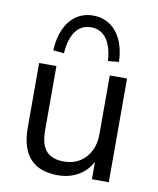

<svg xmlns="http://www.w3.org/2000/svg" viewBox="-84 -811 730 886"><g transform="rotate(10 280.5 -368.0)"><path d="M248 9Q189 9 150.5 -12.5Q112 -34 92.5 -77Q73 -120 73 -184V-486H154V-185Q154 -142 165.5 -113.5Q177 -85 202 -71.5Q227 -58 264 -58Q306 -58 337 -77Q368 -96 386 -130Q404 -164 404 -210V-486H485V0H406V-112H419Q399 -53 353.5 -22Q308 9 248 9ZM178 -550 127 -555Q130 -614 149.5 -656.5Q169 -699 203 -722Q237 -745 281 -745Q326 -745 360 -722Q394 -699 413.5 -656.5Q433 -614 435 -555L384 -550Q380 -617 353.5 -653.5Q327 -690 281 -690Q235 -690 208.5 -653.5Q182 -617 178 -550Z"/></g></svg>

Font: NunitoSans1
Style: Book
Weight: 400
Designer: Vernon Adams
Foundry: Vernon Adams
Version: Version 3.101;gftools[0.9.27]